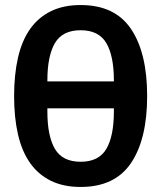

<svg xmlns="http://www.w3.org/2000/svg" viewBox="-20 -730 640 762"><path d="M300 12Q232 12 182 -12.5Q132 -37 99.5 -83Q67 -129 51.5 -196Q36 -263 36 -349Q36 -434 51.5 -501.5Q67 -569 99.5 -615Q132 -661 182 -685.5Q232 -710 300 -710Q436 -710 500 -615Q564 -520 564 -349Q564 -178 500 -83Q436 12 300 12ZM300 -88Q372 -88 402 -139Q432 -190 432 -288V-300H168V-288Q168 -190 198 -139Q228 -88 300 -88ZM168 -407H432V-410Q432 -508 402 -559Q372 -610 300 -610Q228 -610 198 -559Q168 -508 168 -410Z"/></svg>

Font: IBM Plex Mono SemiBold
Style: Regular
Weight: 600
Monospace: yes
Designer: Mike Abbink, Paul van der Laan, Pieter van Rosmalen
Foundry: Bold Monday
Version: Version 2.3